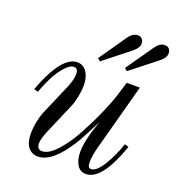

<svg xmlns="http://www.w3.org/2000/svg" viewBox="-127 -787 829 902"><g transform="rotate(20 287.0 -336.0)"><path d="M526.9 -182.1 546.9 -175.8Q481 12.2 401.9 12.2Q372.6 12.2 357.2 -12.7Q341.8 -37.6 341.8 -77.1Q341.8 -135.3 378.9 -238.8Q335.4 -150.9 311.5 -112.8Q232.9 12.2 162.1 12.2Q129.9 12.2 112.1 -11.7Q94.2 -35.6 94.2 -80.1Q94.2 -106 100.1 -136.5Q106 -167 113.8 -186L183.1 -347.2Q199.2 -386.7 199.2 -413.1Q199.2 -441.9 179.2 -441.9Q157.7 -441.9 133.1 -413.3Q108.4 -384.8 90.3 -348.9Q72.3 -313 58.1 -273.9L38.1 -279.8Q51.8 -317.9 67.1 -349.9Q82.5 -381.8 101.3 -409.2Q120.1 -436.5 141.8 -452.1Q163.6 -467.8 186 -467.8Q215.8 -467.8 233.4 -441.9Q251 -416 251 -375Q251 -350.6 245.1 -320.1Q239.3 -289.6 231 -270L162.1 -108.9Q146 -69.3 146 -48.8Q146 -18.1 171.9 -18.1Q204.1 -18.1 243.9 -61.8Q283.7 -105.5 317.6 -168.2Q351.6 -231 377.4 -290Q403.3 -349.1 416 -390.1L436 -456.1H502L415 -133.8Q399.9 -79.6 399.9 -47.9Q399.9 -31.7 403.8 -24.9Q407.7 -18.1 417 -18.1Q442.9 -18.1 474.1 -67.9Q505.4 -117.7 526.9 -182.1ZM418 -507.8 404.8 -519 497.1 -651.9Q509.8 -669.9 520.8 -677Q531.7 -684.1 545.9 -684.1Q558.6 -684.1 566.4 -675.5Q574.2 -667 574.2 -652.8Q574.2 -630.9 545.9 -608.9ZM283.2 -507.8 270 -519 361.8 -651.9Q374.5 -669.9 385.7 -677Q397 -684.1 411.1 -684.1Q423.8 -684.1 431.4 -675.5Q439 -667 439 -652.8Q439 -630.9 411.1 -608.9Z"/></g></svg>

Font: Flanker Steampunk
Style: Italic
Weight: 400
Italic angle: -12°
Designer: Alexey Kryukov, Leonardo Di Lena
Foundry: Alexey Kryukov, Leonardo Di Lena
Version: 1.210